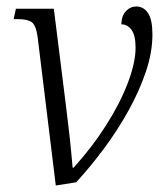

<svg xmlns="http://www.w3.org/2000/svg" viewBox="-20 -563 514 592"><path d="M96 -449Q91 -485 78 -494.5Q65 -504 35 -504H22L29 -536H146L183 -240Q187 -206 191.5 -169Q196 -132 199 -99.5Q202 -67 204 -46H207Q264 -109 307 -176.5Q350 -244 374 -307Q398 -370 398 -416Q398 -454 385.5 -471Q373 -488 354 -488Q355 -515 368.5 -529Q382 -543 400 -543Q423 -543 436.5 -522.5Q450 -502 450 -457Q450 -402 430 -342.5Q410 -283 376.5 -222.5Q343 -162 301 -105.5Q259 -49 215 -1L152 9Z"/></svg>

Font: Noto Serif SemiCondensed Light
Style: Italic
Weight: 300
Width: 4
Italic angle: -12°
Designer: Monotype Design Team
Foundry: Monotype Imaging Inc.
Version: Version 2.013; ttfautohint (v1.8.4.7-5d5b)